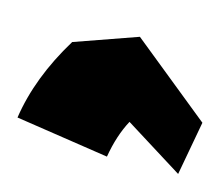

<svg xmlns="http://www.w3.org/2000/svg" viewBox="-49 -117 248 216"><g transform="rotate(-90 75.0 -9.0)"><path d="M135.7 -51.8 141.6 24.4 44.9 94.7 -12.7 67.4 45.9 12.7Q30.3 -2 6.8 -12.7L50.8 -113.3Q95.7 -93.8 135.7 -51.8Z"/></g></svg>

Font: Shorif Bongobondhu ANSI V2
Style: Regular
Weight: 400
Designer: Shorif Uddin Shishir, Shorif art & Design, e-mail : shorifart@gmail.com, facebook : Shorif2001
Foundry: Lipighor Font Foundry
Version: Designed By Shorif Uddin Shishir | Build By Niladri Shekhar 